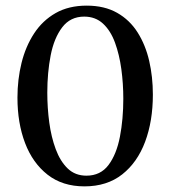

<svg xmlns="http://www.w3.org/2000/svg" viewBox="-20 -650 603 682"><path d="M523 -314Q523 -220 495.5 -146.5Q468 -73 414 -30.5Q360 12 280 12Q202 12 149 -29.5Q96 -71 69 -142Q42 -213 42 -303Q42 -368 56.5 -426.5Q71 -485 101 -531Q131 -577 177.5 -603.5Q224 -630 288 -630Q351 -630 396 -604.5Q441 -579 469 -534.5Q497 -490 510 -433.5Q523 -377 523 -314ZM279 -591Q230 -591 201 -553Q172 -515 160 -453.5Q148 -392 148 -321Q148 -267 155 -215Q162 -163 178 -120Q194 -77 220.5 -51.5Q247 -26 287 -26Q337 -26 365.5 -64Q394 -102 406 -164.5Q418 -227 418 -299Q418 -353 411 -404.5Q404 -456 388.5 -498.5Q373 -541 346 -566Q319 -591 279 -591Z"/></svg>

Font: Tiro Tamil
Style: Regular
Weight: 400
Designer: Tamil: Fernando Mello & Fiona Ross. Latin: John Hudson.
Foundry: Tiro Typeworks Ltd.
Version: Version 1.52